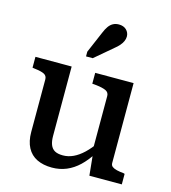

<svg xmlns="http://www.w3.org/2000/svg" viewBox="-120 -917 911 1024"><g transform="rotate(15 335.0 -405.0)"><path d="M224 -538V-155Q224 -126 231.5 -106.5Q239 -87 255.5 -77.5Q272 -68 301 -68Q330 -68 358 -81Q386 -94 413.5 -120Q441 -146 469 -186L468 -124Q441 -81 409.5 -51Q378 -21 341 -5.5Q304 10 261 10Q213 10 178 -7Q143 -24 124.5 -59Q106 -94 106 -145V-435Q106 -455 89.5 -463.5Q73 -472 37 -476L24 -478V-538ZM566 -538V-97Q566 -84 575 -77Q584 -70 600.5 -66Q617 -62 639 -60L645 -58V0H466L454 -119L448 -125V-435Q448 -455 430 -463.5Q412 -472 377 -476L354 -478V-538ZM335 -755Q343 -775 353.5 -790Q364 -805 378 -812.5Q392 -820 410 -820Q436 -820 451.5 -805Q467 -790 467 -768Q467 -755 461 -742Q455 -729 444.5 -717Q434 -705 420 -694L321 -610H284V-636Z"/></g></svg>

Font: Roboto Serif Medium
Style: Regular
Weight: 500
Designer: Greg Gazdowicz
Foundry: Commercial Type
Version: Version 1.008